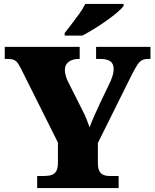

<svg xmlns="http://www.w3.org/2000/svg" viewBox="-20 -951 783 971"><path d="M168 0V-61H203Q225 -61 240.5 -66Q256 -71 264.5 -85.5Q273 -100 273 -128V-230L88 -600Q78 -620 70 -631.5Q62 -643 50.5 -648Q39 -653 17 -653H4V-714H383V-653H379Q347 -653 327.5 -638.5Q308 -624 308 -598Q308 -587 311.5 -572Q315 -557 322 -542L396 -395Q410 -368 417.5 -349Q425 -330 433 -307Q443 -334 456.5 -364.5Q470 -395 485 -427L539 -540Q550 -566 552.5 -580.5Q555 -595 555 -600Q555 -629 538 -641Q521 -653 485 -653H466V-714H741V-653H729Q710 -653 698 -646.5Q686 -640 675 -623.5Q664 -607 648 -576L475 -228V-126Q475 -99 483 -85Q491 -71 504 -66Q517 -61 532 -61H580V0ZM307 -784Q322 -803 342 -829Q362 -855 381.5 -882Q401 -909 411 -931H605V-921Q596 -908 572.5 -888Q549 -868 518 -846Q487 -824 455 -804.5Q423 -785 397 -771H307Z"/></svg>

Font: Noto Rashi Hebrew Black
Style: Regular
Weight: 900
Version: Version 1.006